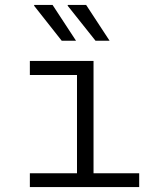

<svg xmlns="http://www.w3.org/2000/svg" viewBox="-20 -758 640 778"><path d="M101 0V-56H292V-454H101V-511H359V-56H544V0ZM367 -593 254 -735 255 -738H329L424 -593ZM230 -593 118 -735 119 -738H193L288 -593Z"/></svg>

Font: Chivo Mono Medium ExtraLight
Style: Regular
Weight: 250
Monospace: yes
Version: Version 1.008